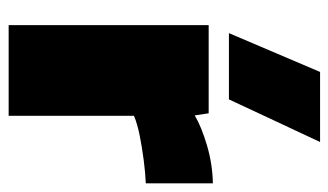

<svg xmlns="http://www.w3.org/2000/svg" viewBox="-182 -596 778 455"><g transform="rotate(90 207.5 -369.0)"><path d="M59 -522 151 -738H317L216 -522ZM40 0V-474H249L254 -441Q281 -457 325 -470Q369 -483 415 -484V-325Q390 -324 359.5 -320Q329 -316 301.5 -310.5Q274 -305 255 -297V0Z"/></g></svg>

Font: Kanit ExtraBold
Style: Regular
Weight: 800
Designer: Katatrad Team
Foundry: CadsonDemak
Version: Version 2.000; ttfautohint (v1.8.3)